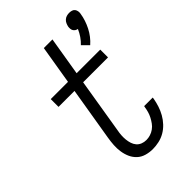

<svg xmlns="http://www.w3.org/2000/svg" viewBox="-230 -861 960 960"><g transform="rotate(-45 250.0 -381.0)"><path d="M409 -581 376 -614Q391 -628 403 -645.5Q415 -663 423 -682Q416 -683 410 -687Q404 -691 400.5 -697Q397 -703 396.5 -710.5Q396 -718 397 -725Q399 -734 403 -743Q407 -752 414.5 -758.5Q422 -765 431 -767.5Q440 -770 449 -770Q458 -770 466.5 -767.5Q475 -765 480 -758.5Q485 -752 486.5 -743Q488 -734 486 -725Q480 -686 460.5 -647.5Q441 -609 409 -581ZM263 8Q240 8 217.5 1.5Q195 -5 179 -20Q163 -35 154 -55Q145 -75 141.5 -98Q138 -121 139.5 -144.5Q141 -168 145 -192L192 -475H79V-530H201L235 -735H296L262 -530H429V-475H253L205 -183Q202 -168 201 -152.5Q200 -137 201.5 -122Q203 -107 207.5 -93Q212 -79 221 -68.5Q230 -58 243.5 -52.5Q257 -47 273 -47Q287 -47 301.5 -51.5Q316 -56 328.5 -65Q341 -74 350 -86.5Q359 -99 366 -112.5Q373 -126 377 -140Q381 -154 383 -168Q384 -170 384 -171.5Q384 -173 384 -175H445Q445 -173 444.5 -170.5Q444 -168 444 -166Q440 -144 433 -122.5Q426 -101 414.5 -80.5Q403 -60 386.5 -42.5Q370 -25 350 -13.5Q330 -2 307.5 3Q285 8 263 8Z"/></g></svg>

Font: Iosevka Curly Slab LtObl
Style: Regular
Weight: 300
Italic angle: -9°
Monospace: yes
Designer: Belleve Invis
Foundry: Belleve Invis
Version: Version 11.0.0; ttfautohint (v1.8.3)